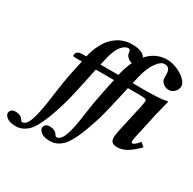

<svg xmlns="http://www.w3.org/2000/svg" viewBox="-290 -903 1356 1346"><g transform="rotate(30 388.0 -230.0)"><path d="M176.8 -387.2H128.9Q103 -387.2 103 -394Q106 -407.2 106.9 -412.1Q108.9 -419.9 120.8 -427Q132.8 -434.1 154.8 -434.1H186Q196.8 -479.5 213.4 -516.4Q230 -553.2 247.6 -577.1Q265.1 -601.1 286.6 -618.7Q308.1 -636.2 326.4 -645.5Q344.7 -654.8 365 -660.2Q385.3 -665.5 397.7 -666.7Q410.2 -668 422.9 -668Q512.2 -668 533.2 -625Q598.6 -698.2 689 -698.2Q730 -698.2 772.5 -679.9Q814.9 -661.6 841.6 -635.3Q868.2 -608.9 868.2 -585.9Q868.2 -558.6 848.1 -538.8Q828.1 -519 803.2 -519Q775.4 -519 755.6 -536.4Q735.8 -553.7 735.8 -576.2Q735.8 -611.3 733.9 -624.3Q731.9 -637.2 722.2 -649.9Q712.9 -662.1 688 -662.1Q659.2 -662.1 626.5 -617.4Q593.8 -572.8 574.2 -490.2L561 -434.1H650.9Q787.1 -434.1 835.9 -446.8Q841.8 -446.8 841.8 -443.8L812 -325.2L768.1 -125Q761.2 -91.8 761.2 -83Q761.2 -66.9 770 -66.9Q788.1 -66.9 820.8 -108.9L852.1 -82Q804.7 -34.2 766.6 -12.2Q728.5 9.8 689.9 9.8Q675.3 9.8 664.8 6.3Q654.3 2.9 648.9 -2Q643.6 -6.8 640.6 -14.2Q637.7 -21.5 637 -26.9Q636.2 -32.2 636.2 -39.1Q636.2 -61 648.9 -119.1L693.8 -319.8Q702.1 -362.8 702.1 -370.1Q702.1 -376 697 -379.6Q691.9 -383.3 682.1 -384.8Q672.4 -386.2 663.8 -386.7Q655.3 -387.2 642.1 -387.2H549.8Q549.3 -384.3 530 -298.6Q510.7 -212.9 493.9 -147.5Q477.1 -82 445.1 4.9Q413.1 91.8 378.9 141.1Q357.4 172.4 326.7 190.2Q295.9 208 259.8 208Q212.9 208 189.9 190.2Q167 172.4 167 154.8Q167 141.6 177.7 130.4Q188.5 119.1 210.9 119.1Q231.9 119.1 246.3 125.7Q260.7 132.3 266.4 140.1Q272 147.9 276.9 154.5Q281.7 161.1 286.1 161.1Q322.8 161.1 344.2 97.4Q365.7 33.7 380.9 -87.9Q392.6 -177.2 414.1 -279.8L437 -387.2H362.8H349.1H290Q288.6 -381.3 270.3 -293.5Q252 -205.6 234.6 -133.1Q217.3 -60.5 185.1 30.5Q152.8 121.6 119.1 170.9Q97.2 202.1 66.4 220Q35.6 237.8 0 237.8Q-46.9 237.8 -69.8 220.2Q-92.8 202.6 -92.8 185.1Q-92.8 171.4 -82 160.2Q-71.3 148.9 -48.8 148.9Q-27.8 148.9 -13.4 155.5Q1 162.1 6.3 169.9Q11.7 177.7 16.8 184.3Q22 190.9 25.9 190.9Q44.9 190.9 60.3 170.2Q75.7 149.4 86.9 109.4Q98.1 69.3 105.7 25.9Q113.3 -17.6 121.1 -78.1Q135.3 -190.9 153.8 -279.8ZM485.8 -553.2Q466.3 -556.2 450 -571.3Q433.6 -586.4 432.1 -604Q430.7 -631.8 415 -631.8Q385.7 -631.8 358.2 -597.7Q330.6 -563.5 314 -490.2Q306.2 -455.1 300.8 -434.1H375H388.2H445.8Q462.4 -504.9 485.8 -553.2Z"/></g></svg>

Font: Linux Libertine
Style: Bold Italic
Weight: 700
Italic angle: -11.5°
Designer: Philipp H. Poll
Foundry: Philipp H. Poll
Version: Version 4.0.5